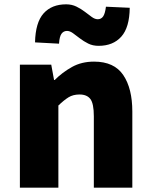

<svg xmlns="http://www.w3.org/2000/svg" viewBox="-20 -868 698 888"><path d="M72 0V-569H217L230 -498H233Q268 -533 312.5 -558Q357 -583 415 -583Q508 -583 550 -521Q592 -459 592 -352V0H414V-330Q414 -389 398 -410Q382 -431 348 -431Q318 -431 297 -418Q276 -405 250 -380V0ZM436 -656Q409 -656 388 -666.5Q367 -677 349.5 -690.5Q332 -704 317.5 -714.5Q303 -725 290 -725Q274 -725 264.5 -712Q255 -699 253 -666L142 -672Q144 -764 181.5 -806Q219 -848 286 -848Q312 -848 333.5 -837.5Q355 -827 372.5 -813.5Q390 -800 404.5 -789.5Q419 -779 432 -779Q448 -779 457 -792Q466 -805 470 -837L580 -832Q579 -741 541 -698.5Q503 -656 436 -656Z"/></svg>

Font: Source Han Sans CN Heavy
Style: Regular
Weight: 900
Designer: Ryoko NISHIZUKA 西塚涼子 (kana, bopomofo & ideographs); Paul D. Hunt (Latin, Greek & Cyrillic); Sandoll Communications 산돌커뮤니
Foundry: Adobe
Version: Version 2.000;hotconv 1.0.107;makeotfexe 2.5.65593